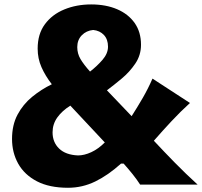

<svg xmlns="http://www.w3.org/2000/svg" viewBox="-20 -847 927 881"><path d="M292 14.6Q206.5 14.6 149.4 -15.1Q92.3 -44.9 63.7 -95.7Q35.2 -146.5 35.2 -209.5Q35.2 -273.4 60.5 -321Q85.9 -368.7 127.7 -402.8Q169.4 -437 217.8 -460.4Q187.5 -499.5 170.2 -539.1Q152.8 -578.6 152.8 -624Q152.8 -690.9 186 -735.8Q219.2 -780.8 275.1 -803.7Q331.1 -826.7 398.4 -826.7Q465.8 -826.7 517.3 -804.7Q568.8 -782.7 597.9 -741.5Q627 -700.2 627 -641.6Q627 -593.8 600.8 -555.2Q574.7 -516.6 538.3 -486.3Q502 -456.1 470.7 -432.6L584 -314Q610.8 -356 635.3 -398.2Q659.7 -440.4 679.7 -486.3L851.6 -374.5Q807.1 -334 766.4 -290.3Q725.6 -246.6 686 -201.2Q732.9 -150.9 782.2 -100.6Q831.5 -50.3 886.7 0H623Q607.9 -23.4 588.4 -47.9Q568.8 -72.3 547.4 -96.2H535.2Q476.1 -43 417 -14.2Q357.9 14.6 292 14.6ZM393.1 -518.6Q425.3 -543.5 450.4 -572.5Q475.6 -601.6 475.6 -632.8Q475.6 -666.5 456.8 -686.5Q438 -706.5 407.7 -709.5Q376 -706.5 355.2 -685.1Q334.5 -663.6 334.5 -630.9Q334.5 -601.1 349.4 -575.9Q364.3 -550.8 393.1 -518.6ZM460.9 -193.4 302.7 -362.3Q264.6 -338.4 242.9 -307.9Q221.2 -277.3 221.2 -239.7Q221.2 -194.3 251.2 -165.3Q281.2 -136.2 337.9 -133.8Q366.7 -133.8 398.9 -148.7Q431.2 -163.6 460.9 -193.4Z"/></svg>

Font: Pinar DS4 ExtraBold
Style: Regular
Weight: 800
Designer: Amin Abedi
Version: Version 3.000